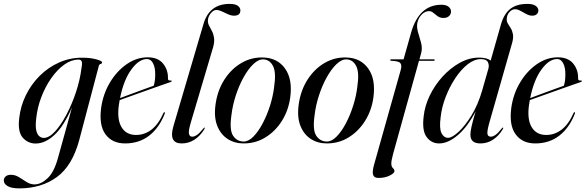

<svg xmlns="http://www.w3.org/2000/svg" viewBox="-91 -746 3081 1010"><path d="M326.5 -12Q290 126 208 185.5Q126 245 10.5 245Q-30.5 245 -50.8 233Q-71 221 -71 203.5Q-71 191 -61.5 182.2Q-52 173.5 -33 173.5Q-11 173.5 9.2 186.2Q29.5 199 49.2 211.5Q69 224 90.5 224Q125 224 159.5 191.5Q194 159 214.5 83L287.5 -180.5Q243.5 -80.5 195 -35.8Q146.5 9 96.5 9Q56 9 28.8 -21.8Q1.5 -52.5 10 -123.5Q17 -188 45.2 -245.5Q73.5 -303 118.2 -347.5Q163 -392 219.8 -417.2Q276.5 -442.5 340.5 -442.5Q384.5 -442.5 415.2 -434Q446 -425.5 446 -418Q446 -411.5 438.5 -409.5Q431 -407.5 429 -400ZM99.5 -123Q94.5 -81 100 -59Q105.5 -37 116.5 -28.8Q127.5 -20.5 139 -20.5Q167 -20.5 198.2 -54.2Q229.5 -88 258.5 -142.8Q287.5 -197.5 308.8 -261.8Q330 -326 337.5 -386.5Q342 -408 339.5 -420.2Q337 -432.5 322 -432.5Q284.5 -432.5 247.8 -406.5Q211 -380.5 179.5 -336Q148 -291.5 126.8 -236.2Q105.5 -181 99.5 -123Z M775.5 -148Q746.5 -73.5 693.8 -32.5Q641 8.5 567 8.5Q499.5 8.5 464.2 -39Q429 -86.5 441 -178Q451 -251 487 -311.5Q523 -372 575.2 -408.2Q627.5 -444.5 686 -444.5Q740.5 -444.5 767.2 -411Q794 -377.5 792.5 -333Q792 -321 806.5 -322.5Q811.5 -323 812.5 -320Q813 -317 808 -315Q801.5 -313 771 -302.2Q740.5 -291.5 698.2 -276.5Q656 -261.5 612.8 -246Q569.5 -230.5 538.5 -219.5Q536 -207.5 534.5 -195.5Q523.5 -118.5 548.2 -77.2Q573 -36 625 -36Q669 -36 705.8 -64Q742.5 -92 768.5 -151Q771 -156.5 774 -156Q778 -155 775.5 -148ZM682.5 -435.5Q640 -435.5 599.8 -380.2Q559.5 -325 540.5 -230Q568 -240.5 602.8 -253.2Q637.5 -266 668.8 -277.5Q700 -289 717.5 -295Q721 -305 723.2 -319.5Q725.5 -334 725.5 -354.5Q726 -390 714.2 -412.8Q702.5 -435.5 682.5 -435.5Z M1117 -725.5Q1146.5 -725.5 1160 -715.5Q1173.5 -705.5 1173.5 -691.5Q1173.5 -663.5 1140 -663.5Q1125 -663.5 1108.5 -671Q1092 -678.5 1076.2 -686Q1060.5 -693.5 1047.5 -693.5Q1031 -693.5 1016.8 -675Q1002.5 -656.5 1002.5 -636Q1002.5 -622.5 1009.5 -609.8Q1016.5 -597 1024.2 -582Q1032 -567 1035 -547Q1038 -527 1030.5 -499L913 -102.5Q899.5 -57 903 -42Q906.5 -27 920 -27Q931 -27 944.8 -36Q958.5 -45 979 -70.5Q983 -76 985 -75Q988 -74 984 -66.5Q962.5 -31 932 -11.2Q901.5 8.5 864.5 8.5Q795 8.5 821 -81.5L979.5 -620Q1010 -725.5 1117 -725.5Z M1294.5 -443.5Q1369.5 -441 1409.2 -384.5Q1449 -328 1435.5 -231.5Q1426 -164.5 1392 -110.2Q1358 -56 1306.2 -23.8Q1254.5 8.5 1190.5 8.5Q1143 8.5 1106.2 -15.2Q1069.5 -39 1051.5 -85Q1033.5 -131 1043 -198Q1053.5 -272 1090 -328.2Q1126.5 -384.5 1179.8 -415.2Q1233 -446 1294.5 -443.5ZM1191 -1.5Q1216.5 -1.5 1242.5 -28Q1268.5 -54.5 1291.2 -97.8Q1314 -141 1329.8 -191.2Q1345.5 -241.5 1351 -288.5Q1362.5 -364.5 1345.5 -398Q1328.5 -431.5 1296.5 -433.5Q1270 -435.5 1242.5 -409.5Q1215 -383.5 1190.8 -340Q1166.5 -296.5 1149.5 -244.2Q1132.5 -192 1126.5 -141Q1115 -61.5 1135.5 -31.5Q1156 -1.5 1191 -1.5Z M1732 -443.5Q1807 -441 1846.8 -384.5Q1886.5 -328 1873 -231.5Q1863.5 -164.5 1829.5 -110.2Q1795.5 -56 1743.8 -23.8Q1692 8.5 1628 8.5Q1580.5 8.5 1543.8 -15.2Q1507 -39 1489 -85Q1471 -131 1480.5 -198Q1491 -272 1527.5 -328.2Q1564 -384.5 1617.2 -415.2Q1670.5 -446 1732 -443.5ZM1628.5 -1.5Q1654 -1.5 1680 -28Q1706 -54.5 1728.8 -97.8Q1751.5 -141 1767.2 -191.2Q1783 -241.5 1788.5 -288.5Q1800 -364.5 1783 -398Q1766 -431.5 1734 -433.5Q1707.5 -435.5 1680 -409.5Q1652.5 -383.5 1628.2 -340Q1604 -296.5 1587 -244.2Q1570 -192 1564 -141Q1552.5 -61.5 1573 -31.5Q1593.5 -1.5 1628.5 -1.5Z M1962 -430.5Q1962 -434 1967.5 -434H2032L2071.5 -574Q2113 -721 2231 -721Q2256 -721 2268.8 -710.5Q2281.5 -700 2281.5 -685.5Q2281.5 -671 2270.8 -661.2Q2260 -651.5 2242 -651.5Q2224 -651.5 2211.5 -660.5Q2199 -669.5 2188.5 -678.5Q2178 -687.5 2166 -687.5Q2145 -687.5 2127.2 -669.2Q2109.5 -651 2104.5 -625.5Q2100 -603 2108.2 -576Q2116.5 -549 2124 -520.8Q2131.5 -492.5 2124.5 -466.5L2115.5 -434H2191Q2196 -434 2196 -431Q2196 -426 2188 -426H2113L1977 63Q1967.5 98 1967.5 114Q1967.5 130.5 1975.8 138.2Q1984 146 1984 154Q1984 165 1959 177.5Q1934 190 1900.5 190Q1877 190 1871.8 174.2Q1866.5 158.5 1876 123L2017 -378Q2024 -403 2015 -414Q2006 -425 1968 -426Q1962 -426 1962 -430.5Z M2554 -66.5Q2532.5 -31 2502.5 -11.2Q2472.5 8.5 2436 8.5Q2383.5 8.5 2383.5 -37Q2383.5 -52.5 2389.2 -79.2Q2395 -106 2411 -160.5Q2368 -78 2317 -34.8Q2266 8.5 2219 8.5Q2178.5 8.5 2153.5 -24.8Q2128.5 -58 2137.5 -132.5Q2143 -188 2169.5 -243Q2196 -298 2237.2 -343.2Q2278.5 -388.5 2328 -415.8Q2377.5 -443 2429 -443Q2471.5 -443 2490 -427L2544.5 -618.5Q2560 -672.5 2593 -699Q2626 -725.5 2684 -725.5Q2712 -725.5 2726.5 -715.5Q2741 -705.5 2741 -691Q2741 -679.5 2732.8 -671.5Q2724.5 -663.5 2709 -663.5Q2693.5 -663.5 2677.8 -672Q2662 -680.5 2646.8 -689Q2631.5 -697.5 2618 -697.5Q2602.5 -697.5 2588.8 -682.5Q2575 -667.5 2574.5 -644Q2574.5 -631.5 2581.2 -620.8Q2588 -610 2596 -597Q2604 -584 2607.2 -566.2Q2610.5 -548.5 2603.5 -522L2484.5 -105.5Q2471 -58.5 2473 -42.8Q2475 -27 2491 -27Q2501.5 -27 2515 -36Q2528.5 -45 2548.5 -70.5Q2553 -76 2555 -75Q2558 -74 2554 -66.5ZM2227 -130Q2219 -70 2231.5 -45.5Q2244 -21 2266.5 -21Q2286.5 -21 2320.5 -51.8Q2354.5 -82.5 2389 -138.5Q2423.5 -194.5 2445.5 -270.5L2478.5 -386Q2483 -405 2475 -420Q2467 -435 2438.5 -435Q2403.5 -435 2368.5 -407.2Q2333.5 -379.5 2303.5 -334Q2273.5 -288.5 2253 -235Q2232.5 -181.5 2227 -130Z M2933 -148Q2904 -73.5 2851.2 -32.5Q2798.5 8.5 2724.5 8.5Q2657 8.5 2621.8 -39Q2586.5 -86.5 2598.5 -178Q2608.5 -251 2644.5 -311.5Q2680.5 -372 2732.8 -408.2Q2785 -444.5 2843.5 -444.5Q2898 -444.5 2924.8 -411Q2951.5 -377.5 2950 -333Q2949.5 -321 2964 -322.5Q2969 -323 2970 -320Q2970.5 -317 2965.5 -315Q2959 -313 2928.5 -302.2Q2898 -291.5 2855.8 -276.5Q2813.5 -261.5 2770.2 -246Q2727 -230.5 2696 -219.5Q2693.5 -207.5 2692 -195.5Q2681 -118.5 2705.8 -77.2Q2730.5 -36 2782.5 -36Q2826.5 -36 2863.2 -64Q2900 -92 2926 -151Q2928.5 -156.5 2931.5 -156Q2935.5 -155 2933 -148ZM2840 -435.5Q2797.5 -435.5 2757.2 -380.2Q2717 -325 2698 -230Q2725.5 -240.5 2760.2 -253.2Q2795 -266 2826.2 -277.5Q2857.5 -289 2875 -295Q2878.5 -305 2880.8 -319.5Q2883 -334 2883 -354.5Q2883.5 -390 2871.8 -412.8Q2860 -435.5 2840 -435.5Z"/></svg>

Font: Fraunces 144pt
Style: Italic
Weight: 400
Italic angle: -16°
Version: Version 1.000;[b76b70a41]